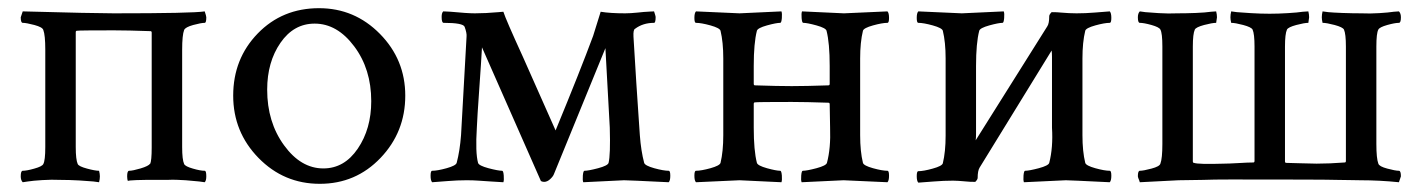

<svg xmlns="http://www.w3.org/2000/svg" viewBox="-20 -447 3511 474"><path d="M260.7 -414.1Q455.1 -414.1 485.4 -418.9Q489.3 -407.2 489.3 -404.3Q489.3 -390.6 485.4 -390.6Q476.6 -390.6 457 -385.3Q437.5 -379.9 434.6 -373Q429.7 -360.4 429.7 -324.2V-84Q429.7 -52.7 434.6 -42Q437.5 -36.1 456.1 -30.8Q474.6 -25.4 485.4 -25.4Q489.3 -25.4 489.3 -11.7Q489.3 -1 485.4 2.9Q480.5 2 471.7 1Q462.9 0 438.5 -2Q414.1 -3.9 392.6 -2.9Q379.9 -2.9 366.2 -2.9Q352.5 -2.9 339.8 -2.9Q327.1 -2.9 317.4 -2.4Q307.6 -2 301.8 -1.5Q295.9 -1 295.9 0Q293.9 -3.9 293.9 -11.7Q293.9 -25.4 298.8 -25.4Q307.6 -25.4 327.1 -31.2Q346.7 -37.1 350.6 -43V-42Q354.5 -49.8 354.5 -83V-366.2Q354.5 -370.1 351.6 -370.1Q294.9 -372.1 260.7 -372.1Q175.8 -372.1 169.9 -371.1Q167 -371.1 167 -367.2V-84Q167 -52.7 171.9 -42Q174.8 -36.1 194.8 -30.8Q214.8 -25.4 224.6 -25.4Q226.6 -17.6 226.6 -11.7Q226.6 -4.9 224.6 2.9Q219.7 2 210.4 1Q201.2 0 175.8 -1.5Q150.4 -2.9 128.9 -2.9Q107.4 -3.9 84.5 -2.4Q61.5 -1 48.8 1L36.1 2.9Q31.2 -2 31.2 -11.7Q31.2 -25.4 36.1 -25.4Q45.9 -25.4 64.9 -30.8Q84 -36.1 86.9 -42Q91.8 -50.8 91.8 -84V-324.2Q91.8 -360.4 86.9 -373Q85 -379.9 64.9 -385.3Q44.9 -390.6 36.1 -390.6Q31.2 -390.6 31.2 -404.3L36.1 -418.9Q212.9 -414.1 260.7 -414.1Z M756.8 -388.7Q705.1 -388.7 672.4 -341.3Q639.6 -293.9 639.6 -225.6Q639.6 -145.5 681.2 -88.4Q722.7 -31.2 778.3 -31.2Q830.1 -31.2 863.3 -80.1Q896.5 -128.9 896.5 -197.3Q896.5 -276.4 854.5 -332.5Q812.5 -388.7 756.8 -388.7ZM767.6 -426.8Q855.5 -426.8 918 -363.3Q980.5 -299.8 980.5 -210.9Q980.5 -121.1 919.4 -57.1Q858.4 6.8 769.5 6.8Q680.7 6.8 618.2 -57.1Q555.7 -121.1 555.7 -210.9Q555.7 -301.8 616.2 -364.3Q676.8 -426.8 767.6 -426.8Z M1474.6 -328.1 1347.7 -17.6Q1345.7 -11.7 1338.4 -4.9Q1331.1 2 1323.2 2Q1319.3 2 1315.4 0L1169.9 -330.1Q1168 -294.9 1163.1 -226.1Q1158.2 -157.2 1157.2 -131.8Q1153.3 -70.3 1160.2 -44.9Q1162.1 -38.1 1186 -31.7Q1210 -25.4 1219.7 -25.4Q1222.7 -25.4 1223.6 -13.7Q1224.6 -2 1222.7 2.9Q1208 2 1191.4 1Q1174.8 0 1161.6 -1Q1148.4 -2 1131.8 -2Q1109.4 -2 1085 0Q1060.5 2 1046.9 2.9Q1043 -1 1043 -13.2Q1043 -25.4 1046.9 -25.4Q1059.6 -25.4 1082.5 -31.7Q1105.5 -38.1 1107.4 -44.9Q1115.2 -74.2 1118.2 -113.3L1131.8 -356.4Q1132.8 -365.2 1127 -380.9Q1123 -390.6 1075.2 -390.6Q1070.3 -390.6 1070.3 -405.3Q1070.3 -415 1074.2 -418.9Q1077.1 -418.9 1083.5 -418.5Q1089.8 -418 1092.8 -418Q1133.8 -414.1 1152.3 -414.1Q1178.7 -414.1 1210.9 -417Q1211.9 -417 1216.3 -417.5Q1220.7 -418 1222.7 -418Q1228.5 -399.4 1270.5 -307.6L1351.6 -125Q1412.1 -271.5 1444.3 -358.4L1462.9 -418Q1486.3 -414.1 1523.4 -414.1Q1536.1 -414.1 1554.7 -416Q1573.2 -418 1578.1 -418Q1580.1 -418 1585.9 -418.5Q1591.8 -418.9 1594.7 -418.9Q1598.6 -407.2 1598.6 -405.3Q1598.6 -390.6 1594.7 -390.6Q1567.4 -390.6 1547.9 -376Q1543 -374 1543.9 -356.4L1550.8 -244.1Q1552.7 -213.9 1555.7 -170.9Q1558.6 -127.9 1559.6 -113.3Q1562.5 -74.2 1570.3 -44.9Q1572.3 -38.1 1595.2 -31.7Q1618.2 -25.4 1630.9 -25.4Q1634.8 -25.4 1634.8 -13.2Q1634.8 -1 1630.9 2.9Q1531.2 -2 1520.5 -2Q1517.6 -2 1419.9 2.9Q1418 -2 1418.9 -13.7Q1419.9 -25.4 1422.9 -25.4Q1432.6 -25.4 1456.5 -31.7Q1480.5 -38.1 1482.4 -44.9Q1487.3 -64.5 1485.4 -131.8Z M1840.8 -190.4V-131.8Q1840.8 -75.2 1848.6 -44.9Q1850.6 -38.1 1873.5 -31.7Q1896.5 -25.4 1906.2 -25.4Q1909.2 -25.4 1910.2 -13.7Q1911.1 -2 1909.2 2.9Q1811.5 -2 1805.7 -2Q1798.8 -2 1698.2 2.9Q1694.3 -1 1694.3 -13.2Q1694.3 -25.4 1698.2 -25.4Q1710.9 -25.4 1733.9 -31.7Q1756.8 -38.1 1758.8 -44.9Q1765.6 -73.2 1765.6 -113.3V-302.7Q1765.6 -342.8 1758.8 -371.1Q1756.8 -377.9 1733.9 -384.3Q1710.9 -390.6 1698.2 -390.6Q1694.3 -390.6 1694.3 -402.8Q1694.3 -415 1698.2 -418.9Q1798.8 -414.1 1805.7 -414.1Q1811.5 -414.1 1909.2 -418.9Q1911.1 -414.1 1910.2 -402.3Q1909.2 -390.6 1906.2 -390.6Q1896.5 -390.6 1873.5 -384.3Q1850.6 -377.9 1848.6 -371.1Q1840.8 -340.8 1840.8 -284.2V-240.2Q1840.8 -236.3 1843.8 -236.3Q1900.4 -234.4 1934.6 -234.4Q1968.8 -234.4 2025.4 -236.3Q2028.3 -236.3 2028.3 -240.2V-284.2Q2028.3 -340.8 2020.5 -371.1Q2018.6 -377.9 1995.6 -384.3Q1972.7 -390.6 1962.9 -390.6Q1960 -390.6 1959 -402.3Q1958 -414.1 1960 -418.9Q2057.6 -414.1 2063.5 -414.1Q2070.3 -414.1 2170.9 -418.9Q2174.8 -415 2174.8 -402.8Q2174.8 -390.6 2170.9 -390.6Q2158.2 -390.6 2135.3 -384.3Q2112.3 -377.9 2110.4 -371.1Q2103.5 -342.8 2103.5 -302.7V-113.3Q2103.5 -73.2 2110.4 -44.9Q2112.3 -38.1 2135.3 -31.7Q2158.2 -25.4 2170.9 -25.4Q2174.8 -25.4 2174.8 -13.2Q2174.8 -1 2170.9 2.9Q2070.3 -2 2062.5 -2Q2056.6 -2 1959 2.9Q1957 -2 1958 -13.7Q1959 -25.4 1961.9 -25.4Q1971.7 -25.4 1995.6 -31.7Q2019.5 -38.1 2021.5 -44.9Q2031.2 -81.1 2029.3 -131.8L2028.3 -189.5Q2028.3 -193.4 2025.4 -193.4Q1968.8 -195.3 1934.6 -195.3Q1849.6 -195.3 1843.8 -194.3Q1840.8 -194.3 1840.8 -190.4Z M2388.7 -100.6 2565.4 -381.8Q2570.3 -388.7 2570.3 -407.2Q2570.3 -411.1 2576.2 -417Q2590.8 -417 2598.6 -416Q2620.1 -414.1 2637.7 -414.1Q2660.2 -414.1 2682.6 -416Q2705.1 -418 2719.7 -418.9Q2723.6 -415 2723.6 -402.8Q2723.6 -390.6 2719.7 -390.6Q2707 -390.6 2684.1 -384.3Q2661.1 -377.9 2659.2 -371.1Q2652.3 -342.8 2652.3 -302.7V-113.3Q2652.3 -73.2 2659.2 -44.9Q2661.1 -38.1 2684.1 -31.7Q2707 -25.4 2719.7 -25.4Q2723.6 -25.4 2723.6 -13.2Q2723.6 -1 2719.7 2.9Q2620.1 -2 2611.3 -2Q2605.5 -2 2507.8 2.9Q2505.9 -2 2506.8 -13.7Q2507.8 -25.4 2510.7 -25.4Q2520.5 -25.4 2544.4 -31.7Q2568.4 -38.1 2570.3 -44.9Q2580.1 -83 2577.1 -131.8V-306.6Q2577.1 -316.4 2576.2 -322.3L2398.4 -33.2Q2393.6 -25.4 2393.6 -7.8Q2393.6 -3.9 2387.7 2Q2373 2 2365.2 1Q2343.8 -1 2333 -1Q2310.5 -1 2285.6 1Q2260.7 2.9 2247.1 3.9Q2243.2 0 2243.2 -12.2Q2243.2 -24.4 2247.1 -24.4Q2259.8 -24.4 2282.7 -30.8Q2305.7 -37.1 2307.6 -43.9Q2314.5 -72.3 2314.5 -112.3V-302.7Q2314.5 -342.8 2307.6 -371.1Q2305.7 -377.9 2282.7 -384.3Q2259.8 -390.6 2247.1 -390.6Q2243.2 -390.6 2243.2 -402.8Q2243.2 -415 2247.1 -418.9Q2346.7 -414.1 2354.5 -414.1Q2360.4 -414.1 2458 -418.9Q2460 -414.1 2459 -402.3Q2458 -390.6 2455.1 -390.6Q2445.3 -390.6 2422.4 -384.3Q2399.4 -377.9 2397.5 -371.1Q2389.6 -340.8 2389.6 -284.2V-116.2Q2389.6 -106.4 2388.7 -100.6Z M3337.9 -2Q3333 -2 3313.5 -2.4Q3293.9 -2.9 3279.3 -2.9Q3252.9 -3.9 3018.6 -3.9Q2974.6 -3.9 2950.2 -2.9Q2938.5 -2.9 2917 -2.4Q2895.5 -2 2889.6 -2L2793.9 2.9Q2793.9 2 2792.5 -1.5Q2791 -4.9 2790 -7.8Q2789.1 -10.7 2789.1 -11.7Q2789.1 -25.4 2793.9 -25.4Q2802.7 -25.4 2822.8 -30.8Q2842.8 -36.1 2844.7 -43Q2849.6 -55.7 2849.6 -91.8V-332Q2849.6 -365.2 2844.7 -374Q2841.8 -379.9 2822.8 -385.3Q2803.7 -390.6 2793.9 -390.6Q2789.1 -390.6 2789.1 -404.3Q2789.1 -414.1 2793.9 -418.9Q2798.8 -418 2807.6 -417Q2816.4 -416 2840.8 -414.6Q2865.2 -413.1 2886.7 -414.1Q2908.2 -414.1 2932.1 -415Q2956.1 -416 2969.7 -418L2982.4 -418.9Q2984.4 -411.1 2984.4 -404.3L2982.4 -390.6Q2972.7 -390.6 2952.6 -385.3Q2932.6 -379.9 2929.7 -374Q2924.8 -363.3 2924.8 -332V-48.8Q2924.8 -44.9 2927.7 -44.9Q2938.5 -41 3002 -43Q3012.7 -43 3037.1 -44.4Q3061.5 -45.9 3074.2 -45.9Q3077.1 -45.9 3077.1 -49.8V-332Q3077.1 -363.3 3072.3 -374Q3069.3 -379.9 3049.3 -385.3Q3029.3 -390.6 3019.5 -390.6Q3017.6 -398.4 3017.6 -404.3Q3017.6 -411.1 3019.5 -418.9Q3024.4 -418 3033.7 -417Q3043 -416 3067.9 -414.6Q3092.8 -413.1 3114.3 -413.1Q3135.7 -413.1 3159.7 -414.6Q3183.6 -416 3196.3 -418L3210 -418.9Q3211.9 -411.1 3211.9 -404.3L3210 -390.6Q3200.2 -390.6 3180.2 -385.3Q3160.2 -379.9 3157.2 -374Q3152.3 -363.3 3152.3 -332V-48.8Q3152.3 -44.9 3155.3 -44.9Q3166 -44.9 3191.9 -43.9Q3217.8 -43 3230.5 -43Q3261.7 -43 3299.8 -45.9Q3302.7 -45.9 3302.7 -49.8V-332Q3302.7 -363.3 3297.9 -374Q3294.9 -379.9 3274.9 -385.3Q3254.9 -390.6 3245.1 -390.6Q3243.2 -398.4 3243.2 -404.3Q3243.2 -411.1 3245.1 -418.9Q3250 -418 3259.3 -417Q3268.6 -416 3293.9 -415Q3319.3 -414.1 3340.8 -414.1Q3362.3 -413.1 3385.3 -414.6Q3408.2 -416 3420.9 -418L3433.6 -418.9Q3438.5 -414.1 3438.5 -404.3Q3438.5 -390.6 3433.6 -390.6Q3423.8 -390.6 3404.8 -385.3Q3385.7 -379.9 3382.8 -374Q3377.9 -365.2 3377.9 -332V-91.8Q3377.9 -55.7 3382.8 -43Q3384.8 -36.1 3404.8 -30.8Q3424.8 -25.4 3433.6 -25.4Q3438.5 -25.4 3438.5 -11.7L3433.6 2.9Q3385.7 -2 3337.9 -2Z"/></svg>

Font: Crimson Text
Style: Roman
Weight: 400
Version: Version 0.13